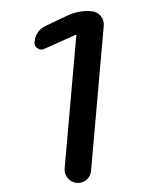

<svg xmlns="http://www.w3.org/2000/svg" viewBox="-53 -772 605 814"><g transform="rotate(5 250.0 -365.0)"><path d="M117.2 -553.7Q103.5 -545.9 88.9 -553.7Q74.2 -561.5 74.2 -579.1Q74.2 -627.9 116.2 -652.3L201.2 -702.1Q249 -730.5 303.7 -730.5Q327.1 -730.5 343.8 -713.9Q360.4 -697.3 360.4 -673.8V-55.7Q360.4 -32.2 343.8 -16.1Q327.1 0 304.2 0Q281.2 0 264.6 -16.6Q248 -33.2 248 -55.7V-624Q248 -625 247.1 -625H245.1Z"/></g></svg>

Font: Rounded-X Mgen+ 1mn medium
Style: Regular
Weight: 500
Designer: [Source Han Sans]
Ryoko NISHIZUKA  (kana & ideographs); Paul D. Hunt (Latin, Greek & Cyrillic); Wenlong ZHANG  (bopomofo
Version: Version 1.059.20150602